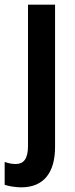

<svg xmlns="http://www.w3.org/2000/svg" viewBox="-54 -563 322 823"><path d="M37 240C135 240 182 175 182 67V-543H66V63C66 118 47 140 14 140C-3 140 -18 137 -34 131V229C-18 235 13 240 37 240Z"/></svg>

Font: Noto Sans Thai Cond SemBd
Style: Regular
Weight: 600
Width: 3
Designer: Monotype Design Team
Foundry: Monotype Imaging Inc.
Version: Version 2.002